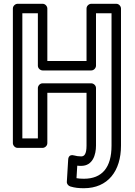

<svg xmlns="http://www.w3.org/2000/svg" viewBox="-20 -756 711 1014"><path d="M409 120C470 120 487 61 487 13V-291C487 -306 473 -316 462 -316H205C190 -316 180 -302 180 -291V-25H98V-686H180V-409C180 -394 194 -384 205 -384H462C477 -384 487 -398 487 -409V-686H569V13C569 129 519 188 423 188C407 188 394 187 384 185L388 119C397 120 402 120 409 120ZM409 70C394 70 383 68 372 65C341 56 340 84 340 88L333 204C332 215 341 226 352 229C376 236 396 238 423 238C550 238 619 147 619 13V-711C619 -722 609 -736 594 -736H462C451 -736 437 -726 437 -711V-434H230V-711C230 -722 220 -736 205 -736H73C62 -736 48 -726 48 -711V0C48 11 58 25 73 25H205C216 25 230 15 230 0V-266H437V13C437 58 425 70 409 70Z"/></svg>

Font: Asimov
Style: NarOu
Weight: 500
Designer: Google
Version: Version 2.000980; 2014